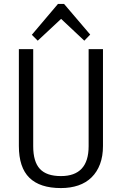

<svg xmlns="http://www.w3.org/2000/svg" viewBox="-20 -950 619 977"><path d="M290 7Q183 7 129.5 -45.5Q76 -98 76 -207V-700H149V-206Q149 -127 183 -90.5Q217 -54 290 -54Q431 -54 431 -206V-700H504V-207Q504 -155 489 -115Q474 -75 446 -47.5Q418 -20 378.5 -6.5Q339 7 290 7ZM142 -773 275 -930H306L439 -774L409 -743L277 -867H305L172 -743Z"/></svg>

Font: Pathway Extreme SemiCondensed Light
Style: Regular
Weight: 300
Width: 4
Version: Version 1.001;gftools[0.9.26]